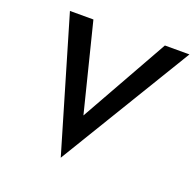

<svg xmlns="http://www.w3.org/2000/svg" viewBox="-129 -833 1019 1007"><g transform="rotate(20 380.5 -330.0)"><path d="M348 -209 225 -700H94L312 40L761 -700H624Z"/></g></svg>

Font: Jost Medium
Style: Italic
Weight: 500
Italic angle: -5°
Version: Version 3.710